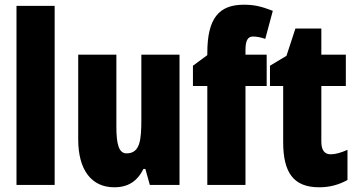

<svg xmlns="http://www.w3.org/2000/svg" viewBox="-20 -785 1513 815"><path d="M212 0V-760H50V0Z M742 -553H580V-280C580 -191 575 -134 517 -134C485 -134 474 -172 474 -246V-553H312V-193C312 -64 368 10 465 10C524 10 563 -16 589 -68H597L616 0H742Z M1112 -420V-553H1022V-573C1022 -613 1032 -630 1054 -630C1071 -630 1088 -626 1106 -620L1138 -739C1089 -758 1059 -765 1015 -765C909 -765 860 -707 860 -560V-551L799 -506V-420H860V0H1022V-420Z M1384 -130C1357 -130 1344 -148 1344 -184V-420H1448V-553H1344V-664H1234L1196 -548L1126 -506V-420H1182V-182C1182 -52 1226 10 1335 10C1380 10 1419 -1 1455 -21V-149C1428 -137 1404 -130 1384 -130Z"/></svg>

Font: Noto Sans Devanagari ExtraCondensed Black
Style: Regular
Weight: 900
Width: 2
Designer: Jelle Bosma - Monotype Design Team
Foundry: Monotype Imaging Inc.
Version: Version 2.004